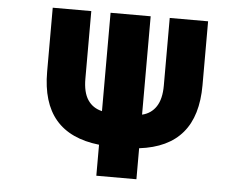

<svg xmlns="http://www.w3.org/2000/svg" viewBox="-52 -796 1104 862"><g transform="rotate(5 500.0 -365.0)"><path d="M592.8 -289.1Q633.8 -298.8 656.2 -333Q678.7 -367.2 678.7 -427.7V-732.4H851.6V-444.3Q851.6 -305.7 787.1 -229.5Q722.7 -153.3 592.8 -137.7V2H412.1V-137.7Q281.2 -152.3 216.3 -228.5Q151.4 -304.7 151.4 -444.3V-732.4H325.2V-427.7Q325.2 -366.2 347.7 -332.5Q370.1 -298.8 412.1 -289.1V-732.4H592.8Z"/></g></svg>

Font: Gen Shin Gothic Monospace Heavy
Style: Bold
Weight: 800
Designer: [Source Han Sans]
Ryoko NISHIZUKA  (kana & ideographs); Paul D. Hunt (Latin, Greek & Cyrillic); Wenlong ZHANG  (bopomofo
Version: Version 1.002.20150607